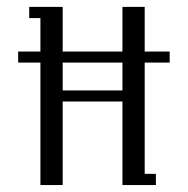

<svg xmlns="http://www.w3.org/2000/svg" viewBox="-20 -532 540 552"><path d="M32.2 -352.1V-383.8H96.2V-480H64V-512.2H160.2V-383.8H332V-512.2H396V-383.8H467.8V-352.1H396V-32.2H428.2V0H332V-240.2H160.2V0H96.2V-352.1ZM160.2 -272H332V-352.1H160.2Z"/></svg>

Font: Gawaa
Style: Regular
Weight: 400
Designer: T. Christopher White
Version: Version 1.0